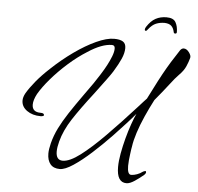

<svg xmlns="http://www.w3.org/2000/svg" viewBox="-57 -823 998 968"><g transform="rotate(5 442.0 -338.5)"><path d="M747 -764Q782 -764 793.5 -743.5Q805 -723 805 -694Q805 -686 797 -686Q790 -686 789 -694Q785 -713 774 -723.5Q763 -734 740 -735Q716 -735 696.5 -727Q677 -719 659 -696Q655 -692 653.5 -689.5Q652 -687 648 -687Q643 -687 643 -693Q643 -699 648 -707Q668 -738 692 -751Q716 -764 747 -764ZM618 87Q569 87 569 9Q569 -21 576 -59.5Q583 -98 593.5 -137.5Q604 -177 616 -211Q628 -245 638 -266Q619 -243 592 -213.5Q565 -184 530 -147Q483 -98 434.5 -54Q386 -10 344.5 17.5Q303 45 277 45Q245 45 229 25.5Q213 6 213 -28Q213 -49 221 -81Q231 -120 249.5 -157.5Q268 -195 296.5 -238.5Q325 -282 365 -338Q416 -408 438 -444Q439 -446 448.5 -461Q458 -476 470 -498.5Q482 -521 491 -544Q500 -567 500 -584Q500 -601 485 -601Q434 -601 364 -555Q316 -525 270 -484Q224 -443 187.5 -400.5Q151 -358 130 -322Q113 -290 113 -267Q113 -229 156 -229Q174 -229 174 -219Q174 -215 170 -214Q164 -212 157 -212Q116 -212 88 -232Q60 -252 60 -283Q60 -300 71 -320Q88 -349 116 -383Q144 -417 184 -454Q237 -504 294 -544.5Q351 -585 403.5 -609Q456 -633 493 -633Q523 -633 538 -623.5Q553 -614 553 -591Q553 -566 540 -536.5Q527 -507 503 -468Q493 -452 471.5 -423Q450 -394 418 -351Q353 -267 315 -208.5Q277 -150 262 -93Q254 -63 254 -42Q254 2 288 2Q323 2 376.5 -38.5Q430 -79 498 -148Q566 -217 642 -301Q659 -320 669.5 -331.5Q680 -343 684 -347L708 -394Q732 -442 751 -476.5Q770 -511 788.5 -541Q807 -571 829 -604Q837 -615 847 -615Q862 -615 874.5 -598Q887 -581 883 -569Q878 -550 868 -527Q858 -504 835 -481L834 -480Q817 -463 790 -427.5Q763 -392 722 -343Q700 -301 680 -256Q660 -211 647 -170.5Q634 -130 630 -100Q629 -96 627.5 -86Q626 -76 624 -60Q622 -44 620.5 -29.5Q619 -15 619 -1Q619 43 638 43Q652 43 668 37Q684 31 694 23Q702 18 706 18Q711 16 711 20Q712 21 712 23Q712 30 703 38Q683 55 659 71Q635 87 618 87Z"/></g></svg>

Font: Allison
Style: Regular
Weight: 400
Designer: Robert E. Leuschke
Foundry: Robert E. Leuschke
Version: Version 1.010; ttfautohint (v1.8.3)